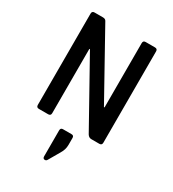

<svg xmlns="http://www.w3.org/2000/svg" viewBox="-209 -757 1000 1109"><g transform="rotate(30 291.5 -202.5)"><path d="M342 48V95Q342 126 324 155L281 229Q276 238 267 238Q253 238 253 222V49Q253 32 269 32H326Q342 32 342 48ZM152 0H90Q73 0 73 -17V-626Q73 -643 90 -643H146Q162 -643 168 -632L410 -197H414V-626Q414 -643 431 -643H493Q510 -643 510 -626V-17Q510 0 493 0H439Q423 0 413 -16L173 -446H169V-17Q169 0 152 0Z"/></g></svg>

Font: Rajdhani SemiBold
Style: Regular
Weight: 600
Designer: Satya Rajpurohit, Jyotish Sonowal
Foundry: Indian Type Foundry
Version: Version 1.201 February 1, 2022